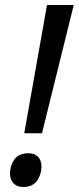

<svg xmlns="http://www.w3.org/2000/svg" viewBox="-20 -734 315 768"><path d="M148 -201H77L168 -714H275L148 -201ZM73 14C56 14 43 9 34 -1C25 -10 20 -23 20 -40C20 -61 26 -80 38 -97C50 -113 69 -121 95 -121C110 -121 123 -116 132 -107C141 -98 146 -84 146 -67C146 -48 140 -29 129 -12C117 5 98 14 73 14Z"/></svg>

Font: NameLogos Sans
Style: Italic
Weight: 500
Version: Version 0.1